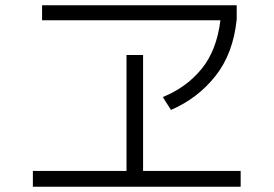

<svg xmlns="http://www.w3.org/2000/svg" viewBox="-20 -730 1040 730"><path d="M630 -312 599 -361Q688 -397 746 -467.5Q804 -538 818 -653H140V-710H880V-657Q867 -527 799.5 -441.5Q732 -356 630 -312ZM105 -20V-80H461V-521H524V-80H895V-20Z"/></svg>

Font: Murecho Light
Style: Regular
Weight: 300
Designer: Neil Summerour
Foundry: Positype
Version: Version 1.010; ttfautohint (v1.8.3)